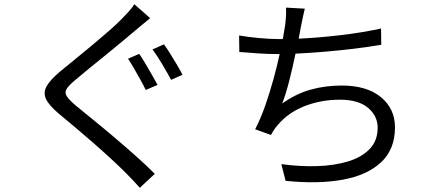

<svg xmlns="http://www.w3.org/2000/svg" viewBox="-20 -824 2040 909"><path d="M639 -569Q652 -551 668 -523.5Q684 -496 700 -468.5Q716 -441 726 -422L670 -398Q660 -419 645 -446Q630 -473 614.5 -500Q599 -527 586 -546ZM756 -614Q769 -597 785.5 -570.5Q802 -544 818 -517Q834 -490 844 -470L790 -446Q773 -478 748 -520Q723 -562 702 -590ZM691 -738Q675 -725 655 -708.5Q635 -692 622 -681Q596 -659 559 -628Q522 -597 480.5 -563.5Q439 -530 401 -499Q363 -468 336 -445Q306 -420 295.5 -403Q285 -386 296 -368.5Q307 -351 339 -324Q373 -296 420.5 -257.5Q468 -219 520.5 -174.5Q573 -130 623 -85.5Q673 -41 713 -1L642 65Q626 47 608.5 28.5Q591 10 573 -8Q546 -35 507 -71Q468 -107 423.5 -146Q379 -185 335.5 -221.5Q292 -258 257 -287Q210 -327 197 -357Q184 -387 201.5 -417Q219 -447 264 -485Q293 -509 332.5 -541Q372 -573 414.5 -608.5Q457 -644 495.5 -677.5Q534 -711 559 -737Q574 -752 591 -771Q608 -790 616 -804Z M1112 -656Q1152 -649 1204.5 -644Q1257 -639 1302 -639H1319L1330 -705Q1333 -729 1334 -748Q1335 -767 1334 -788L1423 -783Q1418 -763 1413.5 -741Q1409 -719 1405 -699L1394 -641Q1484 -645 1588 -657Q1692 -669 1784 -689L1785 -612Q1727 -602 1657 -593.5Q1587 -585 1515.5 -579Q1444 -573 1379 -570Q1366 -507 1349.5 -442Q1333 -377 1316 -334Q1381 -380 1450 -399.5Q1519 -419 1598 -419Q1717 -419 1783.5 -364Q1850 -309 1850 -221Q1850 -117 1784 -55.5Q1718 6 1601 27Q1484 48 1332 32L1312 -47Q1399 -35 1480.5 -37.5Q1562 -40 1627 -59.5Q1692 -79 1730 -118.5Q1768 -158 1768 -219Q1768 -275 1722.5 -313.5Q1677 -352 1589 -352Q1500 -352 1422 -321.5Q1344 -291 1294 -231Q1275 -209 1263 -185L1188 -212Q1214 -262 1235.5 -323.5Q1257 -385 1274.5 -448.5Q1292 -512 1304 -568H1303Q1252 -568 1204.5 -571Q1157 -574 1113 -578Z"/></svg>

Font: Go Noto Current
Style: Regular
Weight: 400
Designer: Monotype Design Team
Foundry: Monotype Imaging Inc.
Version: Version 2.007; ttfautohint (v1.8) -l 8 -r 50 -G 200 -x 14 -D